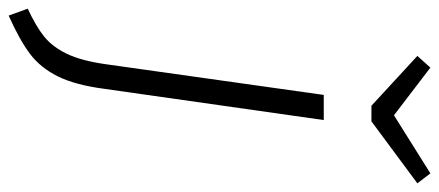

<svg xmlns="http://www.w3.org/2000/svg" viewBox="-361 -504 1013 443"><g transform="rotate(90 145.5 -282.5)"><path d="M-56 160Q-15 141 8.5 122Q32 103 48 70Q64 37 72 -19L143 -523H201L129 -17Q120 51 100 91Q80 131 48 155Q16 179 -40 204ZM347 -739 204 -633H168L53 -739L80 -769L190 -685L324 -769Z"/></g></svg>

Font: FiraGO Light
Style: Italic
Weight: 300
Italic angle: -8°
Designer: bBox Type GmbH
Foundry: bBox Type GmbH
Version: Version 1.001